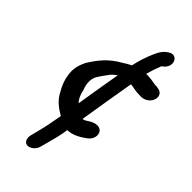

<svg xmlns="http://www.w3.org/2000/svg" viewBox="-275 -726 1026 1026"><g transform="rotate(45 238.5 -213.0)"><path d="M72 -293C51 -253 48 -216 55 -181C60 -146 73 -120 87 -95C110 -48 147 -24 181 -4C173 44 163 96 150 145L140 184C134 211 145 234 168 234C189 234 215 213 221 185L231 148C239 118 248 85 254 53C256 44 257 34 258 25C300 24 336 1 357 -14C360 -16 385 -30 391 -58C396 -81 385 -107 355 -107C318 -107 294 -76 278 -76L274 -75C291 -178 307 -282 326 -389C346 -388 365 -380 403 -380H413C438 -380 468 -399 475 -428C481 -452 469 -474 440 -476L431 -478H429C423 -478 421 -477 419 -478C392 -483 374 -486 344 -486L345 -489C352 -516 361 -542 370 -564C370 -565 372 -572 374 -573C434 -612 395 -686 347 -651C326 -638 310 -617 297 -585C281 -549 268 -510 258 -464C246 -459 231 -450 211 -437C147 -401 111 -358 72 -295ZM165 -279C178 -302 194 -323 211 -346C212 -348 226 -362 242 -373C228 -290 213 -204 200 -120C185 -133 174 -158 168 -187L169 -189L166 -192C158 -216 151 -247 165 -279Z"/></g></svg>

Font: Stray Cat
Style: ExBlkCnObl
Weight: 1000
Version: Version 1.0